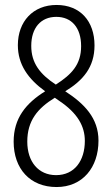

<svg xmlns="http://www.w3.org/2000/svg" viewBox="-20 -744 452 774"><path d="M208 -724C113 -724 52 -657 52 -562C52 -484 93 -426 162 -376C85 -328 35 -268 35 -173C35 -64 101 10 208 10C313 10 377 -69 377 -177C377 -268 320 -326 243 -376C315 -420 361 -473 361 -561C361 -659 303 -724 208 -724ZM207 -676C269 -676 307 -632 307 -558C307 -484 269 -444 205 -403C141 -445 106 -490 106 -559C106 -631 144 -676 207 -676ZM90 -173C90 -257 131 -307 201 -350L218 -338C293 -288 322 -235 322 -176C322 -97 281 -38 206 -38C135 -38 90 -92 90 -173Z"/></svg>

Font: Noto Sans Lao Looped ExtraCondensed Light
Style: Regular
Weight: 300
Width: 2
Designer: Mark Frömberg, Ben Mitchell
Foundry: The Fontpad Ltd
Version: Version 1.002